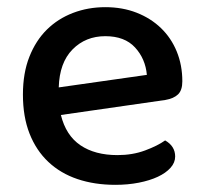

<svg xmlns="http://www.w3.org/2000/svg" viewBox="-20 -502 567 536"><path d="M150 -181Q164 -124 204.5 -96.5Q245 -69 308 -69Q350 -69 385 -82Q420 -95 441 -110Q469 -94 469 -65Q469 -48 456 -33.5Q443 -19 420.5 -8.5Q398 2 367.5 8Q337 14 302 14Q244 14 196.5 -2Q149 -18 115 -50Q81 -82 62.5 -129Q44 -176 44 -238Q44 -298 62 -343.5Q80 -389 111 -419.5Q142 -450 184 -466Q226 -482 274 -482Q322 -482 361.5 -466.5Q401 -451 429.5 -423.5Q458 -396 473.5 -358Q489 -320 489 -275Q489 -250 477 -238.5Q465 -227 442 -223ZM274 -401Q219 -401 182.5 -364Q146 -327 144 -258L390 -293Q386 -338 357 -369.5Q328 -401 274 -401Z"/></svg>

Font: Baloo Tammudu 2 Medium
Style: Regular
Weight: 500
Designer: Maithili Shingre, Omkar Shende and Ek Type
Foundry: Ek Type
Version: Version 1.640;hotconv 1.0.111;makeotfexe 2.5.65597; ttfautoh